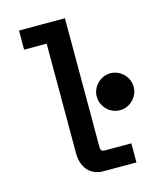

<svg xmlns="http://www.w3.org/2000/svg" viewBox="-108 -803 716 864"><g transform="rotate(-15 250.0 -371.0)"><path d="M277 -726V-124Q277 -105 296 -105H420V-16H268Q242 -16 223 -25Q204 -34 192 -49Q180 -64 174 -83.5Q168 -103 168 -124V-637H63V-726ZM324 -348Q324 -366 331 -381.5Q338 -397 349.5 -408.5Q361 -420 376.5 -427Q392 -434 410 -434Q428 -434 443.5 -427Q459 -420 470.5 -408.5Q482 -397 489 -381.5Q496 -366 496 -348Q496 -330 489 -314.5Q482 -299 470.5 -287.5Q459 -276 443.5 -269Q428 -262 410 -262Q392 -262 376.5 -269Q361 -276 349.5 -287.5Q338 -299 331 -314.5Q324 -330 324 -348Z"/></g></svg>

Font: D2Coding
Style: Bold
Weight: 700
Monospace: yes
Designer: Yong-Rak Park; Jeong-Hwan Yoon; Sang-Min Lee;
Foundry: NHN Corporation
Version: Version 1.3.2; Build 20180524